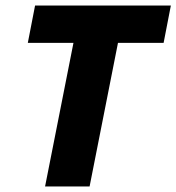

<svg xmlns="http://www.w3.org/2000/svg" viewBox="-20 -670 634 690"><path d="M142 0 244 -516H80L106 -650H594L568 -516H404L302 0Z"/></svg>

Font: mr_Source Sans Pro
Style: Italic
Weight: 900
Italic angle: -11°
Designer: Paul D. Hunt
Foundry: Adobe Systems Incorporated
Version: Version 1.076;July 10, 2024;FontCreator 11.5.0.2430 64-bit